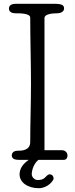

<svg xmlns="http://www.w3.org/2000/svg" viewBox="-20 -841 394 1010"><path d="M214 -746C214 -771 270 -771 280 -771C296 -771 317 -778 317 -796C317 -813 308 -821 266 -821H64C52 -821 27 -819 27 -796C27 -774 50 -771 64 -771C87 -771 139 -771 139 -748C139 -638 143 -511 143 -401C143 -292 139 -196 139 -94C139 -48 92 -48 71 -48C59 -48 42 -42 42 -23C42 -3 63 0 83 0H315C332 0 335 -15 335 -23C335 -41 320 -51 305 -51H214ZM156 -14C156 -14 83 16 83 76C83 119 126 149 184 149C231 149 262 109 262 98C262 87 255 76 241 76C237 76 234 77 228 82C217 91 212 106 178 106C162 106 147 91 147 75C147 58 157 4 206 -13Z"/></svg>

Font: Life Savers
Style: Bold
Weight: 700
Designer: Pablo Impallari, Rodrigo Fuenzalida, Brenda Gallo
Foundry: Pablo Impallari, Rodrigo Fuenzalida, Brenda Gallo
Version: Version 3.000